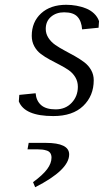

<svg xmlns="http://www.w3.org/2000/svg" viewBox="-20 -474 431 797"><path d="M58.1 -53.2 60.1 -80.1 127.9 -86.9Q130.4 -55.7 150.6 -37.8Q170.9 -20 210.9 -20Q252 -20 277.6 -47.4Q303.2 -74.7 303.2 -113.8Q303.2 -135.7 292.7 -153.3Q282.2 -170.9 265.4 -182.6Q248.5 -194.3 228 -204.8Q207.5 -215.3 187 -226.3Q166.5 -237.3 149.7 -250Q132.8 -262.7 122.3 -282Q111.8 -301.3 111.8 -325.2Q111.8 -382.8 150.6 -418.5Q189.5 -454.1 254.9 -454.1Q276.4 -454.1 296.9 -450.4Q317.4 -446.8 336.7 -439.2Q356 -431.6 370.4 -418Q384.8 -404.3 391.1 -386.2L389.2 -358.9L320.8 -352.1Q318.4 -386.2 301.5 -404.5Q284.7 -422.9 246.1 -422.9Q213.4 -422.9 191.7 -404.3Q169.9 -385.7 169.9 -354Q169.9 -334 180.9 -316.9Q191.9 -299.8 209.5 -287.6Q227.1 -275.4 248.3 -264.2Q269.5 -252.9 290.8 -241Q312 -229 329.6 -215.8Q347.2 -202.6 358.2 -183.3Q369.1 -164.1 369.1 -141.1Q369.1 -76.2 325.4 -34.2Q281.7 7.8 201.2 7.8Q82 7.8 58.1 -53.2ZM94.2 146 99.1 119.1H169.9Q267.1 119.1 267.1 167Q267.1 231.4 126 303.2L117.2 282.2Q158.2 252 176 227.8Q193.8 203.6 193.8 180.2Q193.8 168.9 188.7 161.4Q183.6 153.8 173.8 150.9Q164.1 147.9 156.5 147Q148.9 146 138.2 146Z"/></svg>

Font: Dehuti Alt
Style: Italic
Weight: 400
Version: Version 1.2